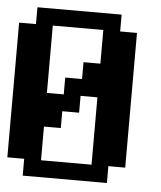

<svg xmlns="http://www.w3.org/2000/svg" viewBox="-48 -667 596 710"><g transform="rotate(5 250.0 -312.5)"><path d="M0 -562.5H62.5V-625H375V-562.5H437.5V-62.5H375V0H62.5V-62.5H0ZM125 -562.5V-312.5H187.5V-375H250V-437.5H312.5V-562.5ZM125 -187.5V-62.5H312.5V-312.5H250V-250H187.5V-187.5Z"/></g></svg>

Font: NeoDunggeunmo Code
Style: Regular
Weight: 400
Monospace: yes
Version: Version 1.600